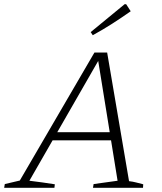

<svg xmlns="http://www.w3.org/2000/svg" viewBox="-29 -901 777 921"><path d="M590 -32Q608 -30 625 -25.5Q642 -21 658 -17L657 0H417L420 -18L535 -34L439 -628L452 -626L112 -34Q143 -30 173.5 -26Q204 -22 234 -17L232 0H-9L-6 -18L66 -35L424 -649H485ZM200 -228 220 -267H528L533 -228ZM416 -732 406 -747 569 -881H576L598 -847Q554 -816 509.5 -787.5Q465 -759 416 -732Z"/></svg>

Font: Piazzolla Thin Thin
Style: Italic
Weight: 250
Italic angle: -11.3°
Version: Version 2.005